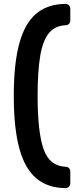

<svg xmlns="http://www.w3.org/2000/svg" viewBox="-20 -796 401 975"><path d="M313 159Q224 159 165.5 110.5Q107 62 78.5 -41Q50 -144 50 -309Q50 -474 78.5 -577Q107 -680 165.5 -728Q224 -776 313 -776Q323 -776 330 -769Q337 -762 337 -752V-692Q337 -682 330.5 -675Q324 -668 315 -668Q260 -666 228.5 -628Q197 -590 184 -511Q171 -432 171 -309Q171 -124 201.5 -38Q232 48 315 51Q324 51 330.5 58Q337 65 337 75V135Q337 145 330 152Q323 159 313 159Z"/></svg>

Font: Rubik Medium
Style: Regular
Weight: 500
Designer: Hubert and Fischer
Foundry: Hubert and Fischer
Version: Version 2.300; ttfautohint (v1.8.4.7-5d5b);gftools[0.9.30]